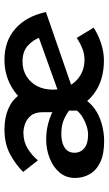

<svg xmlns="http://www.w3.org/2000/svg" viewBox="167 -643 487 861"><g transform="rotate(-90 410.5 -212.5)"><path d="M208 11Q151 11 114.5 -6Q78 -23 60.5 -53Q43 -83 43 -119Q43 -160 67.5 -189Q92 -218 132 -233.5Q172 -249 216 -249Q263 -249 307 -234Q351 -219 375 -196L358 -137Q328 -160 302.5 -170.5Q277 -181 240 -181Q217 -181 198 -175Q179 -169 167.5 -156Q156 -143 156 -122Q156 -95 176.5 -78Q197 -61 236 -61Q255 -61 275.5 -67.5Q296 -74 315 -85.5Q334 -97 345 -111V-169H388L389 -66Q368 -39 338.5 -22Q309 -5 275 3Q241 11 208 11ZM338 -203V-263Q338 -299 322 -318Q306 -337 284.5 -344Q263 -351 246 -351Q206 -351 175 -332Q144 -313 122 -286L70 -352Q102 -385 149 -410.5Q196 -436 260 -436Q312 -436 351.5 -419.5Q391 -403 414 -371Q437 -339 437 -291V-262ZM571 10Q498 10 446 -18.5Q394 -47 366 -97.5Q338 -148 338 -213Q338 -275 369.5 -325.5Q401 -376 454.5 -406Q508 -436 573 -436Q657 -436 712.5 -387Q768 -338 787 -250L446 -132L422 -192L695 -290L673 -277Q662 -308 636 -331.5Q610 -355 565 -355Q528 -355 499.5 -337.5Q471 -320 455 -289.5Q439 -259 439 -218Q439 -176 456.5 -144.5Q474 -113 504 -95Q534 -77 573 -77Q599 -77 624 -87Q649 -97 671 -112L717 -36Q685 -15 646 -2.5Q607 10 571 10Z"/></g></svg>

Font: Josefin Sans Medium
Style: Regular
Weight: 500
Designer: Santiago Orozco
Foundry: Typemade
Version: Version 2.001